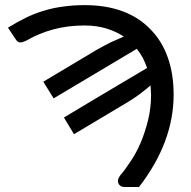

<svg xmlns="http://www.w3.org/2000/svg" viewBox="-20 -744 761 764"><path d="M152.3 -418.9Q205.1 -450.2 363.3 -544.9Q392.6 -561.5 419.9 -575.2Q447.3 -587.9 472.7 -598.6Q441.4 -619.1 402.3 -630.9Q363.3 -642.6 316.4 -642.6Q249 -642.6 192.4 -627Q136.7 -612.3 85.9 -583Q70.3 -575.2 60.5 -575.2Q50.8 -575.2 43 -586.9Q32.2 -602.5 11.7 -633.8Q47.9 -656.2 82 -672.9Q117.2 -690.4 154.3 -701.2Q191.4 -712.9 231.4 -717.8Q271.5 -723.6 317.4 -723.6Q401.4 -723.6 467.8 -699.2Q533.2 -674.8 578.1 -627.9Q624 -582 647.5 -515.6Q670.9 -450.2 670.9 -367.2Q670.9 -273.4 636.7 -181.6Q602.5 -89.8 533.2 0Q513.7 0 474.6 0Q465.8 0 460 -3.9Q453.1 -8.8 451.2 -14.6Q448.2 -22.5 450.2 -30.3Q452.1 -38.1 459 -46.9Q478.5 -69.3 500 -102.5Q522.5 -135.7 540 -176.8Q557.6 -218.8 569.3 -266.6Q581.1 -314.5 581.1 -366.2Q581.1 -377 580.1 -385.7Q580.1 -394.5 579.1 -404.3Q557.6 -385.7 534.2 -368.2Q510.7 -350.6 480.5 -333Q412.1 -292 274.4 -210Q264.6 -226.6 234.4 -276.4Q316.4 -326.2 565.4 -473.6Q557.6 -495.1 547.9 -514.6Q537.1 -533.2 524.4 -549.8Q414.1 -484.4 193.4 -352.5Q182.6 -369.1 152.3 -418.9Z"/></svg>

Font: Lato
Style: Regular
Weight: 400
Designer: Lukasz Dziedzic with Adam Twardoch and Botio Nikoltchev
Version: Version 2.015; 2015-08-06; http://www.latofonts.com/